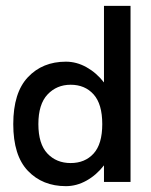

<svg xmlns="http://www.w3.org/2000/svg" viewBox="-20 -616 512 650"><path d="M332 -596.2H421.9V0H332V-56.2Q306.6 -23.4 272.9 -4.6Q239.3 14.2 203.1 14.2Q124 14.2 74.5 -37.6Q24.9 -89.4 24.9 -195.8Q24.9 -302.2 74.5 -354.7Q124 -407.2 203.1 -407.2Q239.3 -407.2 272.9 -388.4Q306.6 -369.6 332 -336.9ZM326.2 -195.8Q326.2 -263.7 296.9 -296.4Q267.6 -329.1 219.2 -329.1Q171.9 -329.1 140.9 -296.1Q109.9 -263.2 109.9 -195.8Q109.9 -128.9 140.4 -96.4Q170.9 -64 219.2 -64Q267.6 -64 296.9 -96.2Q326.2 -128.4 326.2 -195.8Z"/></svg>

Font: Neutral Grotesk
Style: Regular
Weight: 400
Designer: Nawras Khrais
Foundry: Nawras Khrais
Version: Version 1.000;PS 001.000;hotconv 1.0.88;makeotf.lib2.5.64775